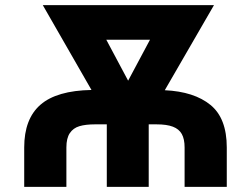

<svg xmlns="http://www.w3.org/2000/svg" viewBox="-20 -727 978 747"><path d="M335.9 -377 146.5 -707H812.5L621.1 -376Q735.4 -370.6 798.8 -318.8Q862.3 -267.1 862.3 -153.3V0H698.2V-153.3Q698.2 -186 687.3 -205.6Q676.3 -225.1 652.6 -234.1Q628.9 -243.2 588.9 -243.2H558.6V0H395.5V-243.2H349.6Q313 -243.2 289.1 -236.1Q265.1 -229 251.7 -209.2Q238.3 -189.5 238.3 -153.3V0H74.2V-153.3Q74.2 -264.6 137.5 -319.6Q200.7 -374.5 335.9 -377ZM478.5 -413.1 563.5 -572.3H393.6Z"/></svg>

Font: Pretendard JP ExtraBold
Style: Regular
Weight: 800
Designer: Base glyphs from Inter by Rasmus Andersson; Hangeul glyphs from Noto Sans CJK(Source Han Sans) by Jang Soo-young and Kan
Foundry: Kil Hyung-jin
Version: Version 1.309